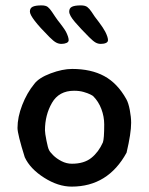

<svg xmlns="http://www.w3.org/2000/svg" viewBox="-20 -689 552 713"><path d="M185 -627Q190 -619 194.5 -613.5Q199 -608 202 -604Q205 -600 212.5 -590Q220 -580 225 -571Q235 -551 235 -540Q235 -533 227 -529.5Q219 -526 208 -526Q198 -526 188.5 -531Q179 -536 164 -551Q91 -624 91 -646Q91 -659 101.5 -664Q112 -669 134 -669Q150 -669 157.5 -663Q165 -657 173 -645Q181 -633 185 -627ZM332 -627 348 -606Q363 -586 371 -571Q381 -551 381 -540Q381 -533 373.5 -529.5Q366 -526 354 -526Q344 -526 335 -531Q326 -536 311 -551Q280 -582 258.5 -607Q237 -632 237 -646Q237 -659 247.5 -664Q258 -669 280 -669Q296 -669 304 -663Q312 -657 320 -645Q328 -633 332 -627ZM467 -233Q467 -194 450 -122Q381 4 246 4Q196 4 144 -29Q92 -62 72 -105Q45 -191 45 -214Q45 -254 62.5 -299Q80 -344 107 -377Q124 -400 168 -416.5Q212 -433 248 -433Q318 -433 367 -406.5Q416 -380 449 -321Q457 -307 462 -280.5Q467 -254 467 -233ZM367 -227Q367 -256 356.5 -284Q346 -312 326 -332Q324 -334 315 -338.5Q306 -343 290.5 -347.5Q275 -352 255 -352Q199 -352 173 -307Q147 -262 147 -205Q147 -195 152.5 -167Q158 -139 162 -132Q165 -125 177.5 -112.5Q190 -100 208.5 -90.5Q227 -81 247 -81Q292 -81 319 -102.5Q346 -124 362 -160Q367 -173 367 -227Z"/></svg>

Font: Itim
Style: Regular
Weight: 400
Designer: Suppakit Chalermlarp
Version: Version 1.002g